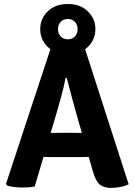

<svg xmlns="http://www.w3.org/2000/svg" viewBox="-20 -933 674 962"><path d="M233.5 -689.5H405.5L624.5 -10Q608.5 -1 583.5 3.8Q558.5 8.5 536.5 8.5Q500.5 8.5 480 -8.2Q459.5 -25 445.5 -74L369 -340.5Q357 -383 341.8 -438.5Q326.5 -494 314.5 -542.5H308.5Q301 -502 286.8 -449.8Q272.5 -397.5 261 -358.5L154 1Q140 4.5 123.5 5.5Q107 6.5 89.5 6.5Q72 6.5 50.5 4Q29 1.5 15.5 -3.5L10 -11.5ZM240.5 -146Q233.5 -146 223.5 -146.2Q213.5 -146.5 203.8 -146.8Q194 -147 187 -147H107.5L154.5 -266.5H224Q231 -266.5 240.5 -266.8Q250 -267 259.5 -267.2Q269 -267.5 275.5 -267.5H352Q359 -267.5 368.5 -267.2Q378 -267 387.5 -266.8Q397 -266.5 404 -266.5H476L514.5 -147H435.5Q428.5 -147 418.5 -146.8Q408.5 -146.5 398.8 -146.2Q389 -146 382 -146ZM181.5 -787Q181.5 -839 219.2 -876Q257 -913 320 -913Q382.5 -913 420.2 -876Q458 -839 458 -787Q458 -735 420.2 -698Q382.5 -661 320 -661Q257 -661 219.2 -698Q181.5 -735 181.5 -787ZM270.5 -787Q270.5 -765.5 284 -750.8Q297.5 -736 320 -736Q342 -736 355.5 -750.8Q369 -765.5 369 -787Q369 -808.5 355.5 -823.2Q342 -838 320 -838Q297.5 -838 284 -823.2Q270.5 -808.5 270.5 -787Z"/></svg>

Font: Signika Negative Light
Style: Bold
Weight: 700
Version: Version 2.001